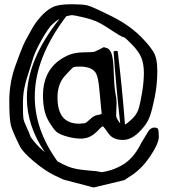

<svg xmlns="http://www.w3.org/2000/svg" viewBox="-20 -749 772 879"><path d="M114.3 -427.2C119.8 -444.5 125.8 -463.6 132.3 -484.6C138.8 -505.6 151.8 -533.3 171.1 -567.6C190.5 -602 206.5 -625.1 219 -637C231.5 -648.8 242.7 -657.4 252.4 -662.6C152.8 -537.3 103 -416.8 103 -301.3C103 -215.7 130.5 -132.5 185.5 -51.8C169.3 -65.1 154.2 -79.8 140.4 -95.9C126.5 -112.1 119.1 -122.6 118.2 -127.4C117.2 -132.3 112.1 -144.6 102.8 -164.3C93.5 -184 88.2 -198.6 86.9 -208C85.6 -217.4 85 -237.8 85 -269C85 -300.3 87.1 -325.5 91.3 -344.7C95.5 -363.9 99 -378.2 101.8 -387.5C104.6 -396.7 108.7 -410 114.3 -427.2ZM316.9 -441.4C321.5 -443.4 331.7 -444.3 347.7 -444.3C388 -443.7 412.9 -431.3 422.4 -407.2V-406.7C427.9 -395 432.5 -368.7 436 -327.6C439.6 -286.6 442.1 -260.6 443.4 -249.5C444.7 -238.4 445.3 -232.2 445.3 -230.7C445.3 -229.2 445.1 -228 444.8 -227.1C441.9 -225.7 435.2 -224.1 424.8 -222.2C414.4 -220.2 403.7 -213.9 392.8 -203.4C381.9 -192.8 373.9 -186.7 368.7 -185.1L343.8 -182.6C309.9 -182.6 284.7 -192.5 268.1 -212.2C251.5 -231.9 243.2 -262 243.2 -302.7C243.2 -343.4 254.3 -376.2 276.6 -401.1C298.9 -426 312.3 -439.5 316.9 -441.4ZM453.6 -532.2H453.1L433.1 -521.5L411.1 -511.7C403 -510.4 385.7 -509.6 359.4 -509.3C333 -509 309.4 -504.1 288.6 -494.6C214 -459.8 176.8 -398.8 176.8 -311.5C176.8 -263.7 185 -225.5 201.4 -197C217.9 -168.5 231.1 -150.6 241.2 -143.3C251.3 -136 267.2 -129.3 288.8 -123.3C310.5 -117.3 332.7 -114.3 355.5 -114.3H357.9L358.9 -115.2C383.3 -115.6 407.7 -128.9 432.1 -155.3C440.6 -164.4 446.8 -169.6 450.7 -170.9C454.9 -168 463.7 -156.8 477.1 -137.5C490.4 -118.1 512.4 -108.4 543 -108.4H543.9C574.9 -108.4 606.3 -128.3 638.2 -168C650.6 -182.9 660.1 -199.8 666.7 -218.5C673.4 -237.2 680.7 -266 688.5 -304.7C696.3 -343.4 700.2 -383.1 700.2 -423.6C700.2 -464.1 694 -493.9 681.6 -512.9C669.3 -532 654.1 -550.8 636.2 -569.3C599.1 -609.7 550.7 -644.8 491 -674.6C431.2 -704.3 394.3 -720.9 380.1 -724.4C366 -727.8 340.2 -729.5 302.7 -729.5C265.3 -729.5 237.4 -724.8 219 -715.3C200.6 -705.9 182.6 -691.2 165 -671.1C147.5 -651.1 133.9 -631.9 124.3 -613.5C114.7 -595.1 106.3 -579.8 99.1 -567.6C92 -555.4 82.7 -534.3 71.3 -504.2C59.9 -474 53.2 -456.1 51.3 -450.2C32.1 -397.5 22.5 -342.9 22.5 -286.6C22.5 -230.3 25.1 -192.7 30.3 -173.8C35.5 -154.9 49 -123.5 70.8 -79.6C80.2 -61 101.9 -37.6 135.7 -9.3C169.6 19 201 40.2 230 54.2L269.5 72.8L408.2 109.4L549.3 75.7L585.4 51.8C616 31.2 644 2 669.2 -35.9C694.4 -73.8 707 -102.6 707 -122.3C707 -142 705.8 -154.1 703.4 -158.4C700.9 -162.8 695.1 -165 686 -165C676.9 -165 668.5 -160.2 660.6 -150.4L626.5 -94.2C602.1 -44.1 571 -9.3 533.2 10.3C515 20 497.1 27.3 479.5 32C461.9 36.7 450.9 39.1 446.5 39.1C442.1 39.1 438.5 38.4 435.5 37.1C432.6 35.8 413.4 33.7 377.9 30.8C342.4 27.8 314.8 22.5 294.9 14.6C275.1 6.8 257.8 -1.5 243.2 -10.3C173.8 -106.3 139.2 -204.9 139.2 -306.2C139.2 -425.3 187.2 -548 283.2 -674.3C295.9 -677.9 305 -679.7 310.5 -679.7C316.1 -679.7 335.8 -675.7 369.6 -667.7C403.5 -659.7 433.2 -647.5 458.7 -630.9C484.3 -614.3 499.7 -604.3 504.9 -601.1C510.1 -597.8 516.1 -594.1 522.9 -589.8C529.8 -585.6 534.8 -582.8 538.1 -581.3C541.3 -579.8 544.8 -578.6 548.6 -577.6C552.3 -576.7 564.5 -565.5 585.2 -544.2C605.9 -522.9 620 -502.8 627.4 -484.1C634.9 -465.4 638.7 -442.3 638.7 -414.8C638.7 -387.3 635.7 -356.1 629.9 -321.3C624 -286.5 618.3 -261.4 612.8 -246.1C607.3 -230.8 597.5 -216.6 583.5 -203.4C569.5 -190.2 559.1 -182 552.2 -178.7C543.8 -289.7 532.7 -401.4 519 -513.7C518.7 -515.3 516.6 -516.1 512.7 -516.1H508.8C502.9 -515.5 500 -514.2 500 -512.2V-511.7C507.8 -403 517.9 -293.9 530.3 -184.6C528 -186.8 524.3 -191.8 519.3 -199.5C514.2 -207.1 511.7 -214.5 511.7 -221.7C511.7 -228.8 512 -237 512.7 -246.1C513.3 -255.2 513.7 -265.9 513.7 -278.1C513.7 -290.3 511.9 -305.5 508.3 -323.7C504.7 -342 502.3 -371.7 501 -412.8C499.7 -454 496.9 -482.1 492.7 -497.1C488.4 -512 482.1 -522.1 473.6 -527.3L455.6 -533.2Z"/></svg>

Font: Drukaatie burti
Style: Regular
Weight: 400
Version: Version 0.14.4